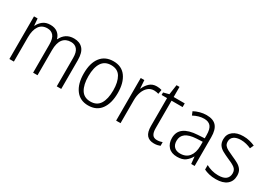

<svg xmlns="http://www.w3.org/2000/svg" viewBox="-1 -1362 2886 2075"><g transform="rotate(30 1442.0 -324.0)"><path d="M577 -542Q648 -542 687.5 -498Q727 -454 727 -359V0H671V-355Q671 -427 643 -460Q615 -493 567 -493Q501 -493 466 -448Q431 -403 431 -313V0H376V-352Q376 -427 348 -460Q320 -493 272 -493Q204 -493 170 -443Q136 -393 136 -304V0H80V-532H125L132 -447H136Q154 -486 189.5 -514Q225 -542 282 -542Q336 -542 370.5 -516Q405 -490 418 -444H422Q443 -490 481.5 -516Q520 -542 577 -542Z M1279 -267Q1279 -139 1225 -64.5Q1171 10 1066 10Q965 10 909.5 -64.5Q854 -139 854 -267Q854 -398 910 -470Q966 -542 1069 -542Q1172 -542 1225.5 -467.5Q1279 -393 1279 -267ZM912 -267Q912 -160 949.5 -99.5Q987 -39 1067 -39Q1147 -39 1184.5 -99Q1222 -159 1222 -267Q1222 -370 1186 -431.5Q1150 -493 1068 -493Q989 -493 950.5 -434Q912 -375 912 -267Z M1609 -541Q1643 -541 1671 -532L1662 -479Q1649 -483 1635 -485.5Q1621 -488 1606 -488Q1563 -488 1532 -461.5Q1501 -435 1484 -389.5Q1467 -344 1467 -287V0H1412V-532H1457L1464 -430H1467Q1485 -475 1520 -508Q1555 -541 1609 -541Z M1898 -38Q1916 -38 1933.5 -41.5Q1951 -45 1964 -50V-4Q1949 2 1930 6Q1911 10 1888 10Q1828 10 1797.5 -25.5Q1767 -61 1767 -139V-486H1699V-517L1768 -535L1786 -658H1823V-532H1961V-486H1823V-141Q1823 -90 1840.5 -64Q1858 -38 1898 -38Z M2231 -541Q2314 -541 2353 -497Q2392 -453 2392 -358V0H2349L2340 -87H2338Q2314 -44 2277.5 -17Q2241 10 2176 10Q2105 10 2066.5 -31Q2028 -72 2028 -139Q2028 -219 2085.5 -260.5Q2143 -302 2253 -308L2337 -313V-352Q2337 -430 2309.5 -462Q2282 -494 2227 -494Q2194 -494 2161 -484.5Q2128 -475 2094 -457L2076 -501Q2109 -519 2149 -530Q2189 -541 2231 -541ZM2259 -266Q2086 -256 2086 -139Q2086 -89 2113 -63Q2140 -37 2187 -37Q2260 -37 2298 -85Q2336 -133 2337 -217V-270Z M2843 -138Q2843 -68 2795.5 -29Q2748 10 2660 10Q2612 10 2574 0.5Q2536 -9 2509 -23V-79Q2540 -61 2579.5 -50Q2619 -39 2661 -39Q2727 -39 2757.5 -64.5Q2788 -90 2788 -136Q2788 -179 2756.5 -202.5Q2725 -226 2663 -251Q2620 -270 2586.5 -288.5Q2553 -307 2534 -334.5Q2515 -362 2515 -406Q2515 -469 2562 -505.5Q2609 -542 2689 -542Q2731 -542 2767.5 -533Q2804 -524 2835 -510L2814 -464Q2787 -477 2754 -485.5Q2721 -494 2687 -494Q2632 -494 2600.5 -471.5Q2569 -449 2569 -408Q2569 -378 2583.5 -360Q2598 -342 2625.5 -327.5Q2653 -313 2694 -295Q2736 -277 2770 -258Q2804 -239 2823.5 -211Q2843 -183 2843 -138Z"/></g></svg>

Font: Noto Sans Lao UI SemCond Light
Style: Regular
Weight: 300
Width: 4
Designer: Monotype Design Team
Foundry: Monotype Imaging Inc.
Version: Version 2.000; ttfautohint (v1.8.4.7-5d5b)